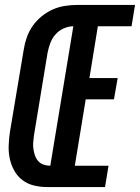

<svg xmlns="http://www.w3.org/2000/svg" viewBox="-20 -755 565 775"><path d="M169 0Q142 0 116 -6.5Q90 -13 70 -28.5Q50 -44 37.5 -66.5Q25 -89 19.5 -114.5Q14 -140 15 -167Q16 -194 20 -222L76 -556Q80 -581 88.5 -605Q97 -629 112 -650.5Q127 -672 148 -689Q169 -706 192.5 -716.5Q216 -727 241 -731Q266 -735 290 -735H525L511 -649H375L341 -440H455L440 -354H326L282 -86H418L404 0ZM183 -86 276 -649Q257 -649 237.5 -640.5Q218 -632 204 -616Q190 -600 183 -581Q176 -562 172 -542L117 -208Q115 -194 114 -180Q113 -166 115 -152.5Q117 -139 121.5 -126.5Q126 -114 134.5 -104.5Q143 -95 156 -90.5Q169 -86 183 -86Z"/></svg>

Font: Iosevka SS18 Semibold
Style: Italic
Weight: 600
Italic angle: -9°
Monospace: yes
Designer: Belleve Invis
Foundry: Belleve Invis
Version: Version 25.1.1; ttfautohint (v1.8.4)